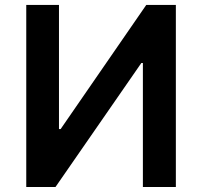

<svg xmlns="http://www.w3.org/2000/svg" viewBox="-20 -747 808 767"><path d="M682.5 0H550.8V-495.4H544.7L201.7 0H84.9V-727.3H215.6V-231.5H222.3L564.3 -727.3H682.5Z"/></svg>

Font: Linik Sans SemiBold
Style: Regular
Weight: 600
Designer: Rasmus Andersson (font), Cristiano Sobral (main changes)
Foundry: rsms
Version: Version 3.018;June 1, 2022;FontCreator 14.0.0.2814 64-bit; t